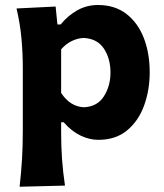

<svg xmlns="http://www.w3.org/2000/svg" viewBox="-20 -532 640 749"><path d="M56.5 196.5Q62.5 143 65.8 90.5Q69 38 69 -24V-266Q69 -323 63.8 -381.2Q58.5 -439.5 44.5 -499L197 -506.5L204 -436.5H216.5Q244.5 -471 281.5 -491.8Q318.5 -512.5 362 -512.5Q428 -512.5 473 -477.8Q518 -443 541 -383.8Q564 -324.5 564 -250Q564 -180.5 542.2 -120.5Q520.5 -60.5 476 -23.5Q431.5 13.5 363.5 13.5Q329 13.5 294 -3.2Q259 -20 228.5 -55H218.5V-16Q218.5 40 222 89.2Q225.5 138.5 233.5 192ZM307 -113.5Q360 -116 385.5 -156.5Q411 -197 411 -249Q411 -304 385 -342.8Q359 -381.5 306 -384Q283 -383 259.8 -371.8Q236.5 -360.5 218.5 -339.5V-169.5Q253 -116.5 307 -113.5Z"/></svg>

Font: Commissioner Flair
Style: Bold
Weight: 700
Designer: Kostas Bartsokas
Foundry: Kostas Bartsokas
Version: Version 1.000; ttfautohint (v1.8.3)